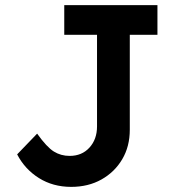

<svg xmlns="http://www.w3.org/2000/svg" viewBox="-20 -720 690 750"><path d="M258 10Q187 10 132 -24.5Q77 -59 47 -117L125 -198Q163 -145 190.5 -128Q218 -111 252 -111Q300 -111 329.5 -143.5Q359 -176 359 -226V-584H231V-700H595V-584H487V-213Q487 -148 457.5 -98Q428 -48 376.5 -19Q325 10 258 10Z"/></svg>

Font: Readex Pro Medium
Style: Regular
Weight: 500
Designer: Bonnie Shaver-Troup, Thomas Jockin
Foundry: Lexend
Version: Version 1.204; ttfautohint (v1.8.4.7-5d5b)